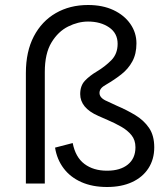

<svg xmlns="http://www.w3.org/2000/svg" viewBox="-20 -734 666 768"><path d="M200.2 -143.5 270.8 -161.8Q281.8 -105.2 317.8 -78.2Q353.8 -51.2 408 -51.2Q461.2 -51.2 491.5 -75.9Q521.8 -100.5 521.8 -144.8Q521.8 -173.8 506 -193.2Q490.2 -212.8 465 -227.1Q439.8 -241.5 410.5 -254L373 -270.5Q336.5 -286.5 318.6 -308.5Q300.8 -330.5 300.8 -357.5Q300.8 -391 319.5 -410.9Q338.2 -430.8 368 -448.5Q400.2 -467.8 425.4 -493.2Q450.5 -518.8 450.5 -558.8Q450.5 -601.2 416.4 -624.5Q382.2 -647.8 332.2 -647.8Q292.5 -647.8 252.5 -627.9Q212.5 -608 185.9 -564Q159.2 -520 159.2 -446V0H83.5V-442Q83.5 -527.5 115.2 -588.4Q147 -649.2 203.2 -681.6Q259.5 -714 332.2 -714Q390.5 -714 433.9 -693.6Q477.2 -673.2 501.5 -638.2Q525.8 -603.2 525.8 -560.5Q525.8 -518.2 509.2 -488.1Q492.8 -458 465.2 -436.5Q437.8 -415 405.5 -396.2Q390.8 -388.2 384.4 -380.2Q378 -372.2 378 -362.2Q378 -341.5 409.2 -328.8L447.8 -310.8Q486.8 -294.2 521 -273.6Q555.2 -253 576.1 -222.5Q597 -192 597 -144.5Q597 -97 573.8 -61Q550.5 -25 508.1 -5.5Q465.8 14 408 14Q349.5 14 305.4 -5.6Q261.2 -25.2 234.5 -60.8Q207.8 -96.2 200.2 -143.5Z"/></svg>

Font: Space 7353
Style: Regular
Weight: 400
Designer: Christine Claussen + Ruben Lyon  (Space 7353)
Version: Version 1.000;FEAKit 1.0